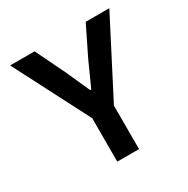

<svg xmlns="http://www.w3.org/2000/svg" viewBox="-159 -839 958 979"><g transform="rotate(-30 320.0 -349.0)"><path d="M256 0V-256L28 -698H172L254 -529L319 -385H325L390 -529L473 -698H612L384 -256V0Z"/></g></svg>

Font: Writer SemiBold
Style: Regular
Weight: 600
Monospace: yes
Designer: Mike Abbink, Paul van der Laan, Pieter van Rosmalen
Foundry: Bold Monday
Version: Version 2.001 2020